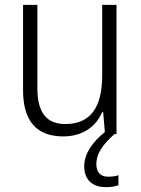

<svg xmlns="http://www.w3.org/2000/svg" viewBox="-20 -552 581 791"><path d="M377 124C377 79 405 42 452 0H460V-532H401V-242C401 -107 351 -41 249 -41C173 -41 134 -87 134 -188V-532H75V-180C75 -54 130 10 241 10C322 10 376 -32 401 -90H405L412 -8C362 32 327 81 327 132C327 188 359 219 417 219C438 219 455 216 468 211V170C459 173 444 176 426 176C394 176 377 158 377 124Z"/></svg>

Font: Noto Sans Bengali SemiCondensed Light
Style: Regular
Weight: 300
Width: 4
Designer: Joana Ranito - Universal Thirst; Jelle Bosma - Monotype Design Team
Foundry: Universal Thirst ehf.
Version: Version 3.000